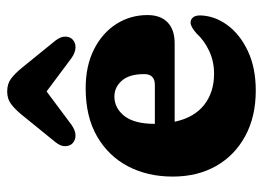

<svg xmlns="http://www.w3.org/2000/svg" viewBox="-121 -617 750 548"><g transform="rotate(-90 254.0 -343.0)"><path d="M485 -297Q485 -259.5 464 -239.5Q443 -219.5 404.5 -219.5H180.5Q192.5 -163.5 228.8 -135.2Q265 -107 317.5 -107Q352.5 -107 382.2 -120.8Q412 -134.5 432.5 -157Q452 -174.5 464 -174Q472 -174 478 -167.5Q484 -161 484 -146.5Q483 -105.5 456.5 -69.2Q430 -33 382.2 -10.5Q334.5 12 269.5 12Q195 12 139.8 -18Q84.5 -48 54.2 -101.2Q24 -154.5 24 -225Q24 -296.5 53.2 -352.5Q82.5 -408.5 138.8 -441Q195 -473.5 276 -473.5Q340 -473.5 387 -449.8Q434 -426 459.5 -386Q485 -346 485 -297ZM252.5 -391.5Q219.5 -391.5 197 -363Q174.5 -334.5 174.5 -276.5V-276H285.5Q316.5 -276 316.5 -306.5Q316.5 -349 297.8 -370.2Q279 -391.5 252.5 -391.5ZM172.5 -514.5Q156.5 -503 142.5 -502.5Q128.5 -502 119 -511Q111.5 -518 110.8 -531.2Q110 -544.5 122.5 -560L200 -655.5Q216 -675 230.8 -686.2Q245.5 -697.5 267 -697.5Q289 -697.5 303.8 -686.2Q318.5 -675 334.5 -655.5L412 -560Q424 -544.5 423.5 -531.2Q423 -518 415.5 -511Q406 -502 391.8 -502.5Q377.5 -503 361.5 -514.5L267 -585Z"/></g></svg>

Font: Fraunces 72pt SuperSoft
Style: Bold
Weight: 700
Version: Version 1.000;[0bf87f6ff]